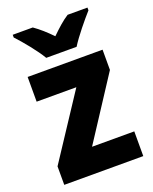

<svg xmlns="http://www.w3.org/2000/svg" viewBox="-143 -846 741 927"><g transform="rotate(-20 227.5 -383.0)"><path d="M152 -606H308C335 -650 390 -716 422 -752V-766H320C289 -746 262 -721 229 -689C198 -721 171 -745 141 -766H38V-752C72 -716 127 -649 152 -606ZM430 0V-127H213L421 -446V-550H36V-423H240L24 -95V0Z"/></g></svg>

Font: Noto Sans Thai Looped SemiCondensed ExtraBold
Style: Regular
Weight: 800
Width: 4
Designer: Sasikarn Vongin, Ben Mitchell
Foundry: The Fontpad Ltd
Version: Version 1.001